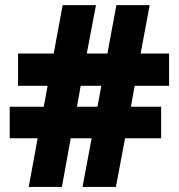

<svg xmlns="http://www.w3.org/2000/svg" viewBox="-20 -734 702 754"><path d="M644 -397V-523.9H532.2L567.9 -713.9H437L401.9 -523.9H320.8L356.9 -713.9H226.1L190.9 -523.9H50.8V-397H167L151.9 -314.9H18.1V-190.9H127.9L92.8 0H223.1L257.8 -190.9H339.8L304.2 0H435.1L471.2 -190.9H612.8V-314.9H494.1L508.8 -397ZM296.9 -397H377.9L362.8 -314.9H282.2Z"/></svg>

Font: Sahel Black
Style: Bold
Weight: 900
Foundry: Saber Rastikerdar (saber.rastikerdar@gmail.com)
Version: Version 3.4.0